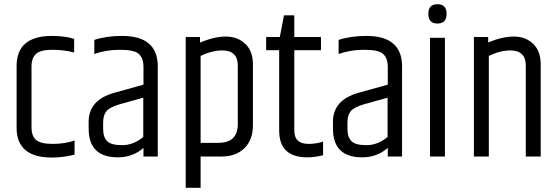

<svg xmlns="http://www.w3.org/2000/svg" viewBox="-20 -745 2658 914"><path d="M59 -430Q59 -574 227 -574Q289 -574 333 -560V-495Q285 -508 229 -508Q173 -508 151.5 -488.5Q130 -469 130 -428V-140Q130 -98 151.5 -79Q173 -60 231 -60Q289 -60 335 -76V-9Q281 5 227 5Q59 5 59 -137Z M471 -162V-132Q471 -92 490 -73Q509 -54 562 -54Q615 -54 662 -93V-280L548 -248Q503 -235 487 -216Q471 -197 471 -162ZM561 -574Q731 -574 731 -429V0H663V-41Q612 4 541 4Q402 4 402 -133V-165Q402 -269 523 -303L663 -342V-429Q662 -470 640 -489Q618 -508 551.5 -508Q485 -508 429 -488V-555Q486 -574 561 -574Z M1112 -432Q1112 -505 1038 -505Q990 -505 935 -479V-65H1019Q1112 -65 1112 -154ZM932 -542Q999 -571 1055 -571Q1111 -571 1147.5 -536.5Q1184 -502 1184 -439V-149Q1184 -79 1143.5 -39.5Q1103 0 1036 0H935V149H864V-569H932Z M1381 -672V-569H1508V-506H1381V-126Q1381 -91 1398 -75.5Q1415 -60 1450 -60Q1485 -60 1518 -71V-6Q1478 4 1443 4Q1309 4 1309 -123V-506H1247V-569H1312L1332 -672Z M1634 -162V-132Q1634 -92 1653 -73Q1672 -54 1725 -54Q1778 -54 1825 -93V-280L1711 -248Q1666 -235 1650 -216Q1634 -197 1634 -162ZM1724 -574Q1894 -574 1894 -429V0H1826V-41Q1775 4 1704 4Q1565 4 1565 -133V-165Q1565 -269 1686 -303L1826 -342V-429Q1825 -470 1803 -489Q1781 -508 1714.5 -508Q1648 -508 1592 -488V-555Q1649 -574 1724 -574Z M2062.5 -633Q2019 -633 2019 -679Q2019 -725 2062.5 -725Q2106 -725 2106 -679Q2106 -633 2062.5 -633ZM2027 -565H2098V0H2027Z M2304 -543Q2371 -571 2426.5 -571Q2482 -571 2518 -536.5Q2554 -502 2554 -439V0H2483V-432Q2483 -505 2409 -505Q2362 -505 2307 -479V0H2236V-569H2304Z"/></svg>

Font: Khand
Style: Regular
Weight: 400
Designer: Devanagari: Sanchit Sawaria, Jyotish Sonowal; Latin: Satya Rajpurohit
Foundry: Indian Type Foundry
Version: Version 1.101;PS 1.0;hotconv 1.0.78;makeotf.lib2.5.61930; tt